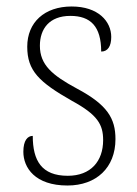

<svg xmlns="http://www.w3.org/2000/svg" viewBox="-20 -562 422 592"><path d="M188 10C277 10 336 -45 336 -133C336 -197 311 -239 217 -289C141 -330 103 -362 103 -421C103 -473 132 -513 197 -513C259 -513 292 -481 292 -403C312 -403 323 -419 323 -448C323 -496 283 -542 201 -542C117 -542 64 -493 64 -418C64 -344 100 -309 202 -251C281 -208 298 -178 298 -130C298 -65 260 -20 189 -20C108 -20 81 -67 81 -143C65 -143 52 -129 52 -94C52 -45 88 10 188 10Z"/></svg>

Font: Noto Serif Bengali SemiCondensed ExtraLight
Style: Regular
Weight: 200
Width: 4
Designer: Juan Bruce, Universal Thirst, Indian Type Foundry and the Monotype Design Team.
Foundry: Monotype Imaging Inc.
Version: Version 2.003